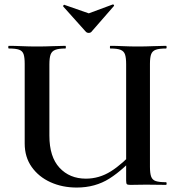

<svg xmlns="http://www.w3.org/2000/svg" viewBox="-20 -831 798 863"><path d="M547 -542Q547 -571 542 -586Q537 -601 522 -607Q507 -613 476 -613Q474 -613 474 -619Q474 -625 476 -625Q502 -625 533.5 -623.5Q565 -622 599 -622Q635 -622 667.5 -623.5Q700 -625 726 -625Q729 -625 729 -619Q729 -613 726 -613Q696 -613 680.5 -607.5Q665 -602 659.5 -587.5Q654 -573 654 -544V-81Q654 -52 659.5 -37Q665 -22 680.5 -17Q696 -12 726 -12Q729 -12 729 -6Q729 0 726 0Q704 0 683 -0.5Q662 -1 637 -1Q615 -1 600.5 -0.5Q586 0 566 0Q554 0 550.5 -3Q547 -6 547 -19ZM606 -149Q536 -69 472 -28.5Q408 12 325 12Q260 12 207 -12Q154 -36 122.5 -80.5Q91 -125 91 -186V-544Q91 -573 86 -587.5Q81 -602 66 -607.5Q51 -613 20 -613Q17 -613 17 -619Q17 -625 20 -625Q46 -625 78 -623.5Q110 -622 146 -622Q184 -622 216.5 -623.5Q249 -625 274 -625Q276 -625 276 -619Q276 -613 274 -613Q244 -613 228.5 -607Q213 -601 207.5 -586Q202 -571 202 -542V-221Q202 -126 247.5 -77Q293 -28 366 -28Q426 -28 478.5 -61Q531 -94 592 -161ZM367 -687 264 -802Q263 -805 266 -808Q269 -811 270 -809L379 -771L487 -811Q489 -812 491.5 -809Q494 -806 492 -804L390 -687Q386 -683 379 -683Q372 -683 367 -687Z"/></svg>

Font: Cormorant Infant Light
Style: Bold
Weight: 700
Version: Version 4.001